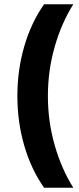

<svg xmlns="http://www.w3.org/2000/svg" viewBox="-20 -762 372 906"><path d="M206 -309Q206 -189 238 -77Q270 35 326 124H188Q127 37 94.5 -74.5Q62 -186 62 -309Q62 -432 94.5 -543.5Q127 -655 188 -742H326Q270 -653 238 -541Q206 -429 206 -309Z"/></svg>

Font: TypoPRO Montserrat Alternates
Style: Regular
Weight: 600
Designer: Julieta Ulanovsky
Foundry: Julieta Ulanovsky
Version: Version 6.001